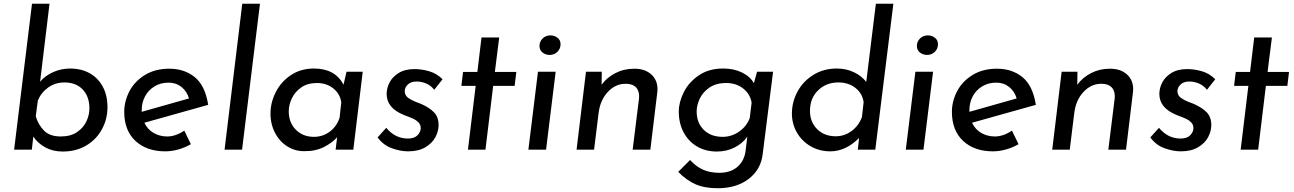

<svg xmlns="http://www.w3.org/2000/svg" viewBox="-20 -795 6877 1020"><path d="M551 -225Q551 -164 522.5 -110Q494 -56 440 -23Q386 10 313 10Q261 10 221.5 -11.5Q182 -33 157 -69L149 0H55L150 -775H243L193 -361Q220 -393 262.5 -412Q305 -431 355 -431Q410 -431 454.5 -407Q499 -383 525 -336.5Q551 -290 551 -225ZM455 -219Q455 -282 419.5 -319.5Q384 -357 322 -357Q274 -357 236.5 -330.5Q199 -304 181 -261L170 -177Q183 -133 213.5 -101.5Q244 -70 303 -70Q355 -70 389 -93Q423 -116 439 -150Q455 -184 455 -219Z M959 -101 994 -29Q963 -11 927.5 -1Q892 9 858 9Q759 9 699.5 -46.5Q640 -102 640 -201Q640 -257 667.5 -310Q695 -363 749.5 -396.5Q804 -430 879 -430Q960 -430 1015 -385Q1070 -340 1086 -238L747 -143Q764 -107 796.5 -88.5Q829 -70 868 -70Q913 -70 959 -101ZM733 -211V-201L984 -272Q973 -310 944 -333Q915 -356 876 -356Q833 -356 800.5 -336Q768 -316 750.5 -283Q733 -250 733 -211Z M1361 -775 1266 0H1173L1267 -775Z M1907 -414 1857 0H1763L1771 -66Q1746 -37 1701 -14Q1656 9 1597 8Q1550 9 1508.5 -16Q1467 -41 1442 -87.5Q1417 -134 1417 -193Q1417 -250 1445 -305.5Q1473 -361 1525.5 -396Q1578 -431 1648 -431Q1760 -431 1805 -345L1821 -414ZM1793 -251Q1787 -296 1751 -325Q1715 -354 1664 -354Q1613 -354 1579.5 -330Q1546 -306 1530 -271.5Q1514 -237 1514 -204Q1514 -144 1551.5 -106Q1589 -68 1648 -68Q1694 -68 1731 -95Q1768 -122 1784 -169Z M1986 -65 2032 -116Q2079 -59 2147 -59Q2181 -59 2198 -76.5Q2215 -94 2215 -114Q2215 -133 2203 -145Q2191 -157 2177 -163.5Q2163 -170 2126 -184Q2034 -221 2034 -296Q2034 -326 2049 -356Q2064 -386 2097.5 -407Q2131 -428 2182 -428Q2220 -428 2260 -416.5Q2300 -405 2331 -374L2287 -318Q2269 -341 2244 -351.5Q2219 -362 2193 -362Q2163 -362 2146.5 -346Q2130 -330 2130 -310Q2131 -288 2148 -275.5Q2165 -263 2187 -254.5Q2209 -246 2217 -243Q2262 -223 2286 -198Q2310 -173 2310 -131Q2310 -98 2293 -66Q2276 -34 2239.5 -12.5Q2203 9 2148 9Q2107 9 2061.5 -7.5Q2016 -24 1986 -65Z M2632 -596 2609 -413H2723L2714 -339H2600L2559 0H2466L2507 -339H2431L2440 -413H2516L2538 -596Z M2932 -414 2881 0H2787L2838 -414ZM2904 -607Q2925 -607 2941.5 -594.5Q2958 -582 2958 -560Q2958 -536 2941 -519.5Q2924 -503 2899 -503Q2877 -504 2861.5 -516.5Q2846 -529 2846 -551Q2846 -574 2862.5 -590.5Q2879 -607 2904 -607Z M3473 -321Q3473 -311 3472 -306L3435 0H3341L3375 -274Q3378 -309 3360 -329.5Q3342 -350 3304 -350Q3249 -350 3208.5 -306Q3168 -262 3160 -194L3136 0H3043L3093 -414H3177L3176 -345Q3205 -384 3250 -407Q3295 -430 3350 -430Q3406 -430 3439.5 -400Q3473 -370 3473 -321Z M4087 -414 4032 22Q4023 105 3958 155Q3893 205 3793 205Q3722 205 3674 183.5Q3626 162 3583 118L3646 55Q3679 91 3716 107Q3753 123 3801 123Q3861 123 3897.5 91.5Q3934 60 3941 6L3950 -69Q3925 -33 3882.5 -11.5Q3840 10 3788 10Q3730 10 3684.5 -16Q3639 -42 3612.5 -90.5Q3586 -139 3586 -203Q3586 -251 3612 -304Q3638 -357 3691.5 -394Q3745 -431 3822 -431Q3879 -431 3922.5 -409.5Q3966 -388 3985 -353L4002 -414ZM3973 -250Q3965 -296 3928 -325Q3891 -354 3838 -354Q3784 -354 3748.5 -329.5Q3713 -305 3697 -270Q3681 -235 3681 -203Q3681 -142 3719 -105Q3757 -68 3819 -68Q3866 -68 3906 -95.5Q3946 -123 3963 -168Z M4726 -775 4630 0H4537L4544 -62Q4473 9 4391 9Q4333 9 4286.5 -18Q4240 -45 4213.5 -91Q4187 -137 4187 -192Q4187 -253 4216.5 -308Q4246 -363 4300.5 -397Q4355 -431 4426 -431Q4475 -431 4516 -411.5Q4557 -392 4582 -360L4633 -775ZM4568 -252Q4562 -298 4525 -327.5Q4488 -357 4434 -357Q4369 -357 4326 -315Q4283 -273 4283 -206Q4283 -147 4321 -109Q4359 -71 4420 -71Q4466 -71 4504 -99Q4542 -127 4559 -173Z M4937 -414 4886 0H4792L4843 -414ZM4909 -607Q4930 -607 4946.5 -594.5Q4963 -582 4963 -560Q4963 -536 4946 -519.5Q4929 -503 4904 -503Q4882 -504 4866.5 -516.5Q4851 -529 4851 -551Q4851 -574 4867.5 -590.5Q4884 -607 4909 -607Z M5356 -101 5391 -29Q5360 -11 5324.5 -1Q5289 9 5255 9Q5156 9 5096.5 -46.5Q5037 -102 5037 -201Q5037 -257 5064.5 -310Q5092 -363 5146.5 -396.5Q5201 -430 5276 -430Q5357 -430 5412 -385Q5467 -340 5483 -238L5144 -143Q5161 -107 5193.5 -88.5Q5226 -70 5265 -70Q5310 -70 5356 -101ZM5130 -211V-201L5381 -272Q5370 -310 5341 -333Q5312 -356 5273 -356Q5230 -356 5197.5 -336Q5165 -316 5147.5 -283Q5130 -250 5130 -211Z M6000 -321Q6000 -311 5999 -306L5962 0H5868L5902 -274Q5905 -309 5887 -329.5Q5869 -350 5831 -350Q5776 -350 5735.5 -306Q5695 -262 5687 -194L5663 0H5570L5620 -414H5704L5703 -345Q5732 -384 5777 -407Q5822 -430 5877 -430Q5933 -430 5966.5 -400Q6000 -370 6000 -321Z M6091 -65 6137 -116Q6184 -59 6252 -59Q6286 -59 6303 -76.5Q6320 -94 6320 -114Q6320 -133 6308 -145Q6296 -157 6282 -163.5Q6268 -170 6231 -184Q6139 -221 6139 -296Q6139 -326 6154 -356Q6169 -386 6202.5 -407Q6236 -428 6287 -428Q6325 -428 6365 -416.5Q6405 -405 6436 -374L6392 -318Q6374 -341 6349 -351.5Q6324 -362 6298 -362Q6268 -362 6251.5 -346Q6235 -330 6235 -310Q6236 -288 6253 -275.5Q6270 -263 6292 -254.5Q6314 -246 6322 -243Q6367 -223 6391 -198Q6415 -173 6415 -131Q6415 -98 6398 -66Q6381 -34 6344.5 -12.5Q6308 9 6253 9Q6212 9 6166.5 -7.5Q6121 -24 6091 -65Z M6737 -596 6714 -413H6828L6819 -339H6705L6664 0H6571L6612 -339H6536L6545 -413H6621L6643 -596Z"/></svg>

Font: Josefin Sans
Style: Italic
Weight: 400
Italic angle: -7°
Designer: Santiago Orozco
Foundry: Typemade
Version: Version 2.000